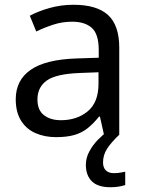

<svg xmlns="http://www.w3.org/2000/svg" viewBox="-20 -565 601 805"><path d="M288 -545Q386 -545 433 -502Q480 -459 480 -365V0H416L399 -76H395Q372 -47 347.5 -27.5Q323 -8 291.5 1Q260 10 215 10Q167 10 128.5 -7Q90 -24 68 -59.5Q46 -95 46 -149Q46 -229 109 -272.5Q172 -316 303 -320L394 -323V-355Q394 -422 365 -448Q336 -474 283 -474Q241 -474 203 -461.5Q165 -449 132 -433L105 -499Q140 -518 188 -531.5Q236 -545 288 -545ZM314 -259Q214 -255 175.5 -227Q137 -199 137 -148Q137 -103 164.5 -82Q192 -61 235 -61Q303 -61 348 -98.5Q393 -136 393 -214V-262ZM412 116Q412 138 424 149.5Q436 161 457 161Q474 161 485.5 158.5Q497 156 505 155V211Q491 215 477 217.5Q463 220 443 220Q390 220 365 195Q340 170 340 126Q340 97 354.5 70Q369 43 390.5 21Q412 -1 432 -15L480 0Q446 32 429 58.5Q412 85 412 116Z"/></svg>

Font: Noto Sans Myanmar
Style: Regular
Weight: 400
Designer: Monotype Design Team
Foundry: Monotype Imaging Inc.
Version: Version 2.107